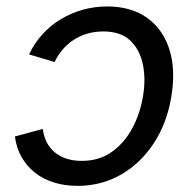

<svg xmlns="http://www.w3.org/2000/svg" viewBox="-20 -573 610 604"><path d="M224.1 11.7Q184.1 11.7 150.1 1.2Q116.2 -9.3 90.3 -29.5Q64.5 -49.8 48.1 -78.4Q31.7 -106.9 26.9 -143.6L114.7 -167.5Q117.2 -145.5 126.2 -127Q135.3 -108.4 150.9 -95Q166.5 -81.5 188.2 -74.2Q210 -66.9 237.3 -66.9Q292 -66.9 331.8 -95.2Q371.6 -123.5 396.2 -169.7Q420.9 -215.8 429.7 -269.5Q439 -324.2 429.4 -370.6Q419.9 -417 389.6 -445.6Q359.4 -474.1 304.7 -474.1Q277.8 -474.1 254.2 -467Q230.5 -460 210.9 -447Q191.4 -434.1 176.5 -416.5Q161.6 -398.9 151.9 -377.9L71.3 -401.9Q88.4 -437.5 114 -465.6Q139.6 -493.7 171.9 -512.9Q204.1 -532.2 241 -542.5Q277.8 -552.7 317.4 -552.7Q391.6 -552.7 441.7 -517.6Q491.7 -482.4 512.5 -418.7Q533.2 -355 519 -269.5Q505.4 -185.5 463.6 -122.1Q421.9 -58.6 360.1 -23.4Q298.3 11.7 224.1 11.7Z"/></svg>

Font: Adwaita Sans
Style: Italic
Weight: 400
Italic angle: -9.39999°
Designer: Rasmus Andersson
Foundry: rsms
Version: Version 4.001;git-9221beed3